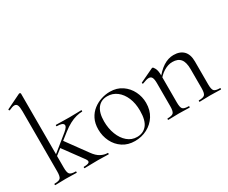

<svg xmlns="http://www.w3.org/2000/svg" viewBox="-113 -1070 1696 1428"><g transform="rotate(-30 734.5 -356.0)"><path d="M25.8 0Q23 0 23 -6Q23 -12 25.8 -12Q64.8 -12 76.7 -25.3Q88.6 -38.6 88.6 -81V-597.8Q88.6 -633.4 81.8 -649.7Q75 -666 57.2 -666Q41.6 -666 11.2 -651.8Q7.4 -650 4.8 -656Q2.2 -662 5.8 -663L131 -724Q134 -725 136 -725Q138.6 -725 141.7 -722.5Q144.8 -720 144.8 -716.8V-81Q144.8 -38.6 156.7 -25.3Q168.6 -12 208.4 -12Q210.8 -12 210.8 -6Q210.8 0 208.4 0Q190 0 166.9 -1Q143.8 -2 117.2 -2Q91.4 -2 67.4 -1Q43.4 0 25.8 0ZM277 0Q274.8 0 274.8 -6Q274.8 -12 277 -12Q312.8 -12 323 -21.6Q333.2 -31.2 317.8 -53L191.2 -225.6L237.6 -260L368 -81Q395.4 -42.4 424.7 -27.2Q454 -12 483.4 -12Q485.6 -12 485.6 -6Q485.6 0 483.4 0Q465 0 441.8 -1Q418.6 -2 392 -2Q354.4 -2 327.3 -1Q300.2 0 277 0ZM127.2 -167.4 122.8 -178.6 279.4 -305.4Q317.8 -336.2 310.5 -355.1Q303.2 -374 253.8 -374Q251 -374 251 -380Q251 -386 253.8 -386Q278.2 -386 302.7 -385Q327.2 -384 368.2 -384Q406 -384 428.5 -385Q451 -386 471.4 -386Q473.6 -386 473.6 -380Q473.6 -374 471.4 -374Q448 -374 419.9 -366.7Q391.8 -359.4 361.4 -343.3Q331 -327.2 299 -302Z M704.4 13Q644.6 13 600.6 -16Q556.6 -45 532.8 -93.5Q509 -142 509 -198Q509 -250 528.2 -288Q547.4 -326 579.2 -350.5Q611 -375 648.4 -387Q685.8 -399 722.2 -399Q783 -399 826.5 -369Q870 -339 893.2 -292Q916.4 -245 916.4 -192.8Q916.4 -129.4 887.1 -83.3Q857.8 -37.2 809.8 -12.1Q761.8 13 704.4 13ZM732.8 -5.6Q785.6 -5.6 816.8 -43.4Q848 -81.2 848 -165Q848 -228.4 827.5 -276.6Q807 -324.8 771.2 -352.2Q735.4 -379.6 689 -379.6Q635.6 -379.6 605.9 -341Q576.2 -302.4 576.2 -228.6Q576.2 -167.8 596 -116.7Q615.8 -65.6 651.2 -35.6Q686.6 -5.6 732.8 -5.6Z M1265.6 0Q1262.6 0 1262.6 -6Q1262.6 -12 1265.6 -12Q1304.6 -12 1316.4 -25.3Q1328.2 -38.6 1328.2 -81V-243.4Q1328.2 -303 1305.9 -330.6Q1283.6 -358.2 1236 -358.2Q1199.6 -358.2 1161.7 -335.2Q1123.8 -312.2 1096.8 -271.8L1092.6 -283.8Q1137.2 -343.4 1180.4 -371.1Q1223.6 -398.8 1269.2 -398.8Q1324.4 -398.8 1354.5 -368.2Q1384.6 -337.6 1384.6 -277V-81Q1384.6 -38.6 1396.1 -25.3Q1407.6 -12 1447.4 -12Q1450.4 -12 1450.4 -6Q1450.4 0 1447.4 0Q1429.8 0 1406.2 -1Q1382.6 -2 1356.8 -2Q1331.2 -2 1307.2 -1Q1283.2 0 1265.6 0ZM996.6 0Q993.6 0 993.6 -6Q993.6 -12 996.6 -12Q1035.6 -12 1047.4 -25.3Q1059.2 -38.6 1059.2 -81V-278.6Q1059.2 -312 1051.4 -327.3Q1043.6 -342.6 1024.2 -342.6Q1014.4 -342.6 1000.8 -338.7Q987.2 -334.8 969.8 -327.8Q965.8 -326.6 963.4 -331.8Q961 -337 964.6 -338.8L1081.2 -394Q1084 -395.2 1086.6 -395.2Q1094.4 -395.2 1105 -374Q1115.6 -352.8 1115.6 -312.6V-81Q1115.6 -38.6 1127.1 -25.3Q1138.6 -12 1178.4 -12Q1181.4 -12 1181.4 -6Q1181.4 0 1178.4 0Q1160.8 0 1137.2 -1Q1113.6 -2 1087.8 -2Q1062.2 -2 1038.2 -1Q1014.2 0 996.6 0Z"/></g></svg>

Font: Cormorant Light
Style: Regular
Weight: 300
Designer: Christian Thalmann (Catharsis Fonts)
Foundry: Catharsis Fonts
Version: Version 4.000